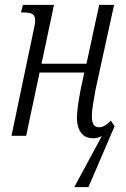

<svg xmlns="http://www.w3.org/2000/svg" viewBox="-20 -556 514 786"><path d="M397 1Q380 10 362 10Q328 10 311.5 -13Q295 -36 295 -72Q295 -109 309 -184L325 -259H142L87 0H27L114 -415Q119 -437 121.5 -450.5Q124 -464 124 -471Q124 -492 112.5 -498.5Q101 -505 76 -505H66L74 -536H201L150 -295H334L386 -536H447L372 -193Q366 -160 361 -131Q356 -102 356 -79Q356 -35 385 -35Q398 -35 410 -42.5Q422 -50 434 -62L449 -39L342 210H284Z"/></svg>

Font: Noto Serif ExtraCondensed Light
Style: Italic
Weight: 300
Width: 2
Italic angle: -12°
Designer: Monotype Design Team
Foundry: Monotype Imaging Inc.
Version: Version 2.014; ttfautohint (v1.8.4.7-5d5b)